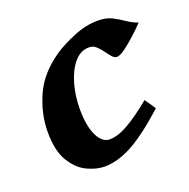

<svg xmlns="http://www.w3.org/2000/svg" viewBox="-93 -547 645 656"><g transform="rotate(-20 229.0 -218.5)"><path d="M457.5 -402.8Q443.8 -388.2 422.1 -368.2Q400.4 -348.1 379.9 -333Q359.4 -317.9 348.1 -317.9Q339.4 -317.9 331.1 -327.4Q322.8 -336.9 313.7 -349.6Q304.7 -362.3 293.9 -371.8Q283.2 -381.3 269 -381.3Q236.8 -381.3 214.1 -353.5Q191.4 -325.7 179.4 -283Q167.5 -240.2 167.5 -194.3Q167.5 -131.3 184.8 -96.4Q202.1 -61.5 229 -61.5Q257.8 -61.5 295.7 -82.8Q333.5 -104 385.7 -147Q389.6 -142.1 400.1 -126.7Q410.6 -111.3 412.6 -107.4Q335.9 -38.1 282 -9Q228 20 181.2 20Q151.9 20 118.4 4.4Q85 -11.2 61.3 -50Q37.6 -88.9 37.6 -157.2Q37.6 -223.1 66.7 -288.3Q95.7 -353.5 167.5 -401.4Q194.8 -419.4 239.7 -438.2Q284.7 -457 329.1 -457Q357.9 -457 379.2 -446.3Q400.4 -435.5 418.9 -422.6Q437.5 -409.7 457.5 -402.8Z"/></g></svg>

Font: Gentium Book Plus
Style: Bold Italic
Weight: 700
Italic angle: -8°
Designer: Victor Gaultney, Annie Olsen, Iska Routamaa, Becca Hirsbrunner
Foundry: SIL International
Version: Version 6.101